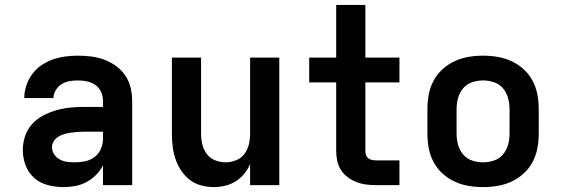

<svg xmlns="http://www.w3.org/2000/svg" viewBox="-20 -755 2290 783"><path d="M239 8Q207 8 175.5 0Q144 -8 120 -29Q96 -50 84.5 -80.5Q73 -111 73 -143Q73 -171 82 -199Q91 -227 110.5 -248.5Q130 -270 155.5 -283.5Q181 -297 208.5 -305Q236 -313 264.5 -316Q293 -319 322 -319H400V-344Q400 -363 392 -380.5Q384 -398 369 -408.5Q354 -419 335.5 -423Q317 -427 298 -427Q281 -427 263.5 -424Q246 -421 231.5 -412Q217 -403 207.5 -387.5Q198 -372 198 -355H79Q79 -381 87.5 -406.5Q96 -432 111.5 -453Q127 -474 149 -489Q171 -504 195.5 -512.5Q220 -521 246 -524.5Q272 -528 298 -528Q325 -528 352.5 -524.5Q380 -521 405.5 -511.5Q431 -502 453 -486Q475 -470 490.5 -447.5Q506 -425 512.5 -398Q519 -371 519 -344V0H400V-81Q389 -59 371.5 -41.5Q354 -24 332.5 -12.5Q311 -1 287 3.5Q263 8 239 8ZM286 -93Q307 -93 328 -97.5Q349 -102 366 -115Q383 -128 391.5 -148Q400 -168 400 -189V-218H322Q309 -218 295.5 -217Q282 -216 269 -214Q256 -212 243 -208.5Q230 -205 218.5 -198Q207 -191 199.5 -179.5Q192 -168 192 -155Q192 -139 201 -125.5Q210 -112 224 -104.5Q238 -97 254 -95Q270 -93 286 -93Z M852 8Q826 8 800 1Q774 -6 753.5 -22Q733 -38 718.5 -60Q704 -82 695.5 -107Q687 -132 684 -158Q681 -184 681 -210V-520H800V-210Q800 -188 805 -166.5Q810 -145 823 -127.5Q836 -110 857 -101.5Q878 -93 900 -93Q922 -93 943 -101.5Q964 -110 977 -127.5Q990 -145 995 -166.5Q1000 -188 1000 -210V-520H1119V0H1000V-86Q991 -65 976 -46.5Q961 -28 941 -15.5Q921 -3 898 2.5Q875 8 852 8Z M1514 0Q1494 0 1473.5 -2.5Q1453 -5 1434 -12.5Q1415 -20 1398.5 -32Q1382 -44 1371 -61Q1360 -78 1355.5 -98Q1351 -118 1351 -139V-419H1241V-520H1351V-735H1470V-520H1609V-419H1470V-139Q1470 -130 1473 -122Q1476 -114 1482.5 -109Q1489 -104 1497.5 -102.5Q1506 -101 1514 -101H1609V0Z M1950 8Q1920 8 1890.5 3Q1861 -2 1834 -14.5Q1807 -27 1784.5 -47.5Q1762 -68 1748 -94.5Q1734 -121 1728.5 -150.5Q1723 -180 1723 -210V-310Q1723 -340 1728.5 -369.5Q1734 -399 1748 -425.5Q1762 -452 1784.5 -472.5Q1807 -493 1834 -505.5Q1861 -518 1890.5 -523Q1920 -528 1950 -528Q1980 -528 2009.5 -523Q2039 -518 2066 -505.5Q2093 -493 2115.5 -472.5Q2138 -452 2152 -425.5Q2166 -399 2171.5 -369.5Q2177 -340 2177 -310V-210Q2177 -180 2171.5 -150.5Q2166 -121 2152 -94.5Q2138 -68 2115.5 -47.5Q2093 -27 2066 -14.5Q2039 -2 2009.5 3Q1980 8 1950 8ZM1950 -93Q1973 -93 1995 -100.5Q2017 -108 2031.5 -125.5Q2046 -143 2052 -165Q2058 -187 2058 -210V-310Q2058 -333 2052 -355Q2046 -377 2031.5 -394.5Q2017 -412 1995 -419.5Q1973 -427 1950 -427Q1927 -427 1905 -419.5Q1883 -412 1868.5 -394.5Q1854 -377 1848 -355Q1842 -333 1842 -310V-210Q1842 -187 1848 -165Q1854 -143 1868.5 -125.5Q1883 -108 1905 -100.5Q1927 -93 1950 -93Z"/></svg>

Font: Iosevka Aile
Style: Bold
Weight: 700
Designer: Belleve Invis
Foundry: Belleve Invis
Version: Version 28.0.1; ttfautohint (v1.8.4)